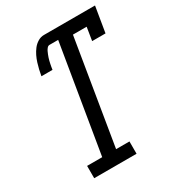

<svg xmlns="http://www.w3.org/2000/svg" viewBox="-177 -840 863 946"><g transform="rotate(-30 254.5 -367.5)"><path d="M80 0V-70H166L267 -679H218Q210 -679 204 -672Q198 -665 194.5 -657.5Q191 -650 188 -642.5Q185 -635 182.5 -627.5Q180 -620 178 -612Q176 -604 174.5 -596.5Q173 -589 171.5 -581Q170 -573 169 -565H106Q109 -583 113 -600Q117 -617 122.5 -634.5Q128 -652 136 -668.5Q144 -685 155.5 -700Q167 -715 183.5 -725Q200 -735 218 -735H509L485 -590H409L421 -665H343L245 -70H321V0Z"/></g></svg>

Font: Iosevka Slab Oblique
Style: Regular
Weight: 400
Italic angle: -9°
Monospace: yes
Designer: Belleve Invis
Foundry: Belleve Invis
Version: Version 11.1.1; ttfautohint (v1.8.3)